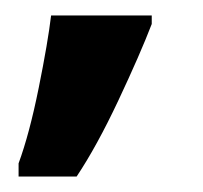

<svg xmlns="http://www.w3.org/2000/svg" viewBox="-20 -734 262 248"><path d="M4 -523Q18 -561 30 -620.5Q42 -680 46 -714H176V-703Q161 -664 133 -604.5Q105 -545 79 -506H4Z"/></svg>

Font: Noto Serif CondBlack
Style: Regular
Weight: 900
Width: 3
Designer: Monotype Design Team
Foundry: Monotype Imaging Inc.
Version: Version 1.001